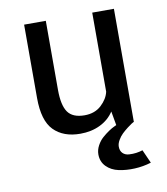

<svg xmlns="http://www.w3.org/2000/svg" viewBox="-80 -568 730 837"><g transform="rotate(-10 285.0 -150.0)"><path d="M242.5 10Q167.5 10 125.2 -33Q83 -76 83 -176V-501H179V-196Q179 -127 200.5 -96.5Q222 -66 274.5 -66Q320 -66 348.8 -92.8Q377.5 -119.5 384.5 -151V-501H480.5V0H479Q475.5 2 470 5.2Q464.5 8.5 450.5 19.2Q436.5 30 425.5 40.5Q414.5 51 405.8 66Q397 81 397 94.5Q397 113.5 407.8 124Q418.5 134.5 435.5 135.5Q452.5 136.5 467.2 134.5Q482 132.5 496 128L522.5 187.5Q487 198.5 449.5 200.2Q412 202 379 195Q346 188 324.8 166.5Q303.5 145 303.5 112.5Q303.5 92.5 313.8 73.5Q324 54.5 338.5 41.8Q353 29 367.5 19.2Q382 9.5 392 5L402.5 0L391.5 -62Q369 -27.5 330.2 -8.8Q291.5 10 242.5 10Z"/></g></svg>

Font: League Mono Narrow
Style: Regular
Weight: 400
Width: 3
Designer: Tyler Finck
Foundry: The League of Moveable Type / Tyler Finck
Version: Version 2.210